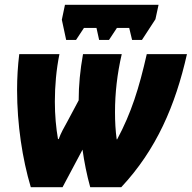

<svg xmlns="http://www.w3.org/2000/svg" viewBox="-20 -778 797 798"><path d="M255 -612H296L329 -662H381L392 -612H433L466 -662H517L529 -612H570L626 -698L639 -758H250L237 -696ZM108 0H240L323 -156C330 -105 341 -50 355 0H484C630 -156 709 -340 757 -553H590C558 -412 526 -309 467 -199H465C460 -235 458 -273 458 -312C458 -391 467 -471 486 -553H325C313 -486 307 -423 307 -361L260 -273C246 -248 233 -225 224 -200H221C213 -246 208 -299 208 -356C208 -421 214 -489 227 -553H60C54 -504 51 -455 51 -404C51 -261 73 -117 108 0Z"/></svg>

Font: Noto Sans Condensed Black
Style: Italic
Weight: 900
Width: 3
Italic angle: -12°
Designer: Monotype Design Team
Foundry: Monotype Imaging Inc.
Version: Version 2.013